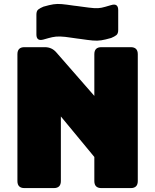

<svg xmlns="http://www.w3.org/2000/svg" viewBox="-20 -961 793 981"><path d="M255 0H105Q69 0 69 -36V-684Q69 -720 105 -720H209Q245 -720 268 -693L462 -471V-684Q462 -720 498 -720H648Q684 -720 684 -684V-36Q684 0 648 0H498Q462 0 462 -36V-159L291 -366V-36Q291 0 255 0ZM375 -764 347 -768Q309 -774 287 -774.5Q265 -775 247 -771Q229 -767 202 -759Q166 -749 166 -785V-886Q166 -905 175.5 -912.5Q185 -920 202 -927Q233 -936 253 -939Q273 -942 295.5 -940Q318 -938 358 -932L375 -930L397 -927Q439 -921 460.5 -919.5Q482 -918 498.5 -921.5Q515 -925 541 -933Q545 -934 548 -935Q584 -946 584 -909V-808Q584 -789 574.5 -781.5Q565 -774 548 -767Q517 -758 497 -755Q477 -752 454 -754Q431 -756 391 -762Z"/></svg>

Font: Bungee Tint
Style: Regular
Weight: 400
Designer: David Jonathan Ross
Foundry: David Jonathan Ross
Version: Version 2.001